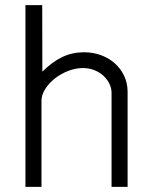

<svg xmlns="http://www.w3.org/2000/svg" viewBox="-20 -728 596 748"><path d="M477.1 0H414.6V-366.7Q414.6 -384.8 406 -402.1Q397.5 -419.4 382.6 -433.1Q367.7 -446.8 347.2 -454.8Q326.7 -462.9 303.2 -462.9Q273.9 -462.9 244.9 -451.4Q215.8 -439.9 192.9 -421.6Q169.9 -403.3 155.8 -380.6Q141.6 -357.9 141.6 -335.4V0H79.1V-708H144.5L145 -448.7Q183.6 -487.3 222.7 -505.9Q261.7 -524.4 307.1 -524.4Q342.3 -524.4 373 -513.2Q403.8 -502 427 -481.4Q450.2 -460.9 463.6 -432.6Q477.1 -404.3 477.1 -370.6Z"/></svg>

Font: Saysettha OT
Style: Regular
Weight: 400
Designer: John M. Durdin and Silvain Dupertuis
Foundry: Lao Script for Windows
Version: Version 2.000